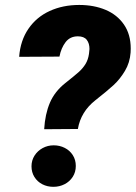

<svg xmlns="http://www.w3.org/2000/svg" viewBox="-20 -741 543 768"><path d="M156.7 -224.1Q160.2 -284.2 179.4 -329.6Q198.7 -375 241.2 -408.7Q278.8 -438.5 295.2 -453.1Q311.5 -467.8 322 -484.9Q332.5 -502 335.9 -525.4Q337.9 -539.1 337.9 -544.9Q337.9 -567.9 326.9 -581.8Q315.9 -595.7 291.5 -595.7Q260.3 -595.7 242.4 -572.5Q224.6 -549.3 217.8 -514.6L56.6 -513.7Q61.5 -579.1 93.8 -626Q126 -672.9 178.7 -697Q231.4 -721.2 296.9 -721.2Q355.5 -721.2 402.1 -701.7Q448.7 -682.1 475.8 -642.8Q502.9 -603.5 502.9 -546.9Q502.9 -536.6 502.4 -531.2Q499.5 -490.2 479.7 -457.3Q460 -424.3 434.3 -400.6Q408.7 -377 361.3 -339.8Q303.2 -293.9 291.5 -225.1ZM194.8 -159.7Q218.8 -159.7 239 -149.4Q259.3 -139.2 271.2 -120.4Q283.2 -101.6 283.2 -77.1Q283.2 -52.7 271 -33.7Q258.8 -14.6 238.3 -4.2Q217.8 6.3 193.4 6.3Q169.4 6.3 149.4 -3.9Q129.4 -14.2 117.7 -33Q106 -51.8 106 -75.7Q106 -99.6 118.2 -118.7Q130.4 -137.7 150.6 -148.7Q170.9 -159.7 194.8 -159.7Z"/></svg>

Font: Mardoto Black
Style: Italic
Weight: 900
Italic angle: -12°
Designer: Christian Robertson, Vahan Hovhannisyan
Foundry: Google
Version: Version 1.000